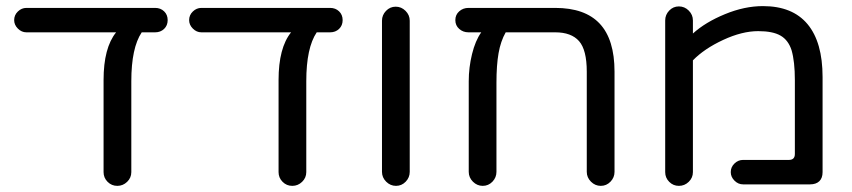

<svg xmlns="http://www.w3.org/2000/svg" viewBox="-20 -603 2792 629"><path d="M529.3 -537.1Q529.3 -519.5 517.6 -508.3Q505.9 -497.1 488.3 -497.1H444.3Q410.2 -446.3 410.2 -336.9V-39.1Q410.2 -20.5 396.5 -7.3Q382.8 5.9 364.3 5.9Q345.7 5.9 332.5 -7.3Q319.3 -20.5 319.3 -39.1V-340.8Q319.3 -446.3 360.4 -497.1H66.4Q50.8 -497.1 38.6 -509.3Q26.4 -521.5 26.4 -537.1Q26.4 -553.7 38.6 -565.4Q50.8 -577.1 66.4 -577.1H488.3Q505.9 -577.1 517.6 -565.9Q529.3 -554.7 529.3 -537.1Z M1102.5 -537.1Q1102.5 -519.5 1090.8 -508.3Q1079.1 -497.1 1061.5 -497.1H1017.6Q983.4 -446.3 983.4 -336.9V-39.1Q983.4 -20.5 969.7 -7.3Q956.1 5.9 937.5 5.9Q918.9 5.9 905.8 -7.3Q892.6 -20.5 892.6 -39.1V-340.8Q892.6 -446.3 933.6 -497.1H639.6Q624 -497.1 611.8 -509.3Q599.6 -521.5 599.6 -537.1Q599.6 -553.7 611.8 -565.4Q624 -577.1 639.6 -577.1H1061.5Q1079.1 -577.1 1090.8 -565.9Q1102.5 -554.7 1102.5 -537.1Z M1231.4 -40V-535.2Q1231.4 -553.7 1244.6 -567.4Q1257.8 -581.1 1276.4 -581.1Q1294.9 -581.1 1308.6 -567.4Q1322.3 -553.7 1322.3 -535.2V-40Q1322.3 -21.5 1309.1 -7.8Q1295.9 5.9 1277.3 5.9Q1258.8 5.9 1245.1 -7.8Q1231.4 -21.5 1231.4 -40Z M1993.2 -368.2V-40Q1993.2 -21.5 1980 -7.8Q1966.8 5.9 1948.2 5.9Q1929.7 5.9 1916 -7.8Q1902.3 -21.5 1902.3 -40V-368.2Q1902.3 -439.5 1877 -468.3Q1851.6 -497.1 1798.8 -497.1H1636.7Q1620.1 -467.8 1613.3 -428.7Q1606.4 -389.6 1606.4 -332V-40Q1606.4 -21.5 1593.3 -7.8Q1580.1 5.9 1561.5 5.9Q1543 5.9 1529.3 -7.8Q1515.6 -21.5 1515.6 -40V-336.9Q1515.6 -381.8 1526.4 -425.8Q1537.1 -469.7 1556.6 -497.1H1514.6Q1497.1 -497.1 1484.4 -508.3Q1471.7 -519.5 1471.7 -537.1Q1471.7 -554.7 1484.4 -565.9Q1497.1 -577.1 1514.6 -577.1H1798.8Q1896.5 -577.1 1944.8 -525.4Q1993.2 -473.6 1993.2 -368.2Z M2159.2 -39.1V-536.1Q2159.2 -554.7 2172.4 -568.4Q2185.5 -582 2204.1 -582Q2222.7 -582 2236.3 -568.4Q2250 -554.7 2250 -536.1V-493.2Q2291 -530.3 2355 -556.6Q2418.9 -583 2479.5 -583Q2576.2 -583 2625.5 -523.9Q2674.8 -464.8 2674.8 -350.6V-39.1Q2674.8 -19.5 2664.1 -9.3Q2653.3 1 2633.8 1H2414.1Q2398.4 1 2386.2 -11.2Q2374 -23.4 2374 -39.1Q2374 -55.7 2386.2 -67.4Q2398.4 -79.1 2414.1 -79.1H2564.5Q2584 -79.1 2584 -98.6V-340.8Q2584 -401.4 2573.2 -438.5Q2562.5 -471.7 2537.1 -486.3Q2511.7 -501 2463.9 -501Q2411.1 -501 2349.1 -472.2Q2287.1 -443.4 2250 -405.3V-39.1Q2250 -20.5 2236.3 -7.3Q2222.7 5.9 2204.1 5.9Q2185.5 5.9 2172.4 -7.3Q2159.2 -20.5 2159.2 -39.1Z"/></svg>

Font: jf-openhuninn-1.1
Style: Regular
Weight: 400
Designer: [Kosugi Maru]
      Designed by Motoya company      

      [Varela Round]
      Joe Prince(Latin component); Avraham Co
Foundry: justfont CO.,LTD.
Version: 1.1